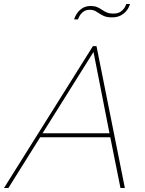

<svg xmlns="http://www.w3.org/2000/svg" viewBox="-59 -941 726 961"><path d="M406 -710H424L566 0H544L493 -254H142L-17 0H-39ZM489 -274 409 -681 154 -274ZM501 -854Q473 -854 455.5 -863.5Q438 -873 424 -882.5Q410 -892 390 -892Q370 -892 357 -881.5Q344 -871 338 -859Q332 -847 331 -844H312Q312 -846 316.5 -856.5Q321 -867 330.5 -879.5Q340 -892 356 -901.5Q372 -911 396 -911Q414 -911 427 -905.5Q440 -900 451.5 -892Q463 -884 476 -878.5Q489 -873 507 -873Q533 -873 547 -884Q561 -895 567 -907Q573 -919 573 -921H592Q591 -918 586.5 -907Q582 -896 571.5 -884Q561 -872 544 -863Q527 -854 501 -854Z"/></svg>

Font: Raleway Thin Thin
Style: Italic
Weight: 250
Italic angle: -12°
Version: Version 4.026